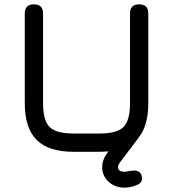

<svg xmlns="http://www.w3.org/2000/svg" viewBox="-20 -698 796 883"><path d="M318 0Q203 0 148.5 -54.5Q94 -109 94 -224V-636Q94 -678 136 -678Q178 -678 178 -636V-224Q178 -144 208 -114Q238 -84 318 -84H438Q518 -84 548 -114Q578 -144 578 -224V-636Q578 -678 620 -678Q662 -678 662 -636V-224Q662 -120 618 -66Q612 -57 611 -56L534 46Q523 59 523 71Q523 92 553 92Q560 92 569 89.5Q578 87 582 88Q592 86 595 86Q633 86 633 125Q633 140 616 150Q584 165 553 165Q509 165 479.5 138Q450 111 450 71Q450 36 475 3L479 -2Q453 0 438 0Z"/></svg>

Font: Jura
Style: Bold
Weight: 700
Designer: Daniel Johnson, Alexei Vanyashin
Foundry: Daniel Johnson
Version: Version 5.103